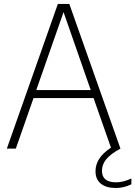

<svg xmlns="http://www.w3.org/2000/svg" viewBox="-20 -760 692 982"><path d="M652 153V182.5Q613.5 201.5 573 201.5Q522.5 201.5 495.5 179.2Q468.5 157 468.5 116Q468.5 82 487.2 52.5Q506 23 547.5 -5L458.5 -258.5H151.5L61 0H15L276 -740H334.5L596 0Q544 28.5 522.8 55.2Q501.5 82 501.5 113.5Q501.5 172.5 573.5 172.5Q591.5 172.5 610 168Q628.5 163.5 652 153ZM165.5 -299.5H444L305 -698Z"/></svg>

Font: Encode Sans Semi Condensed ExLight
Style: Regular
Weight: 275
Width: 4
Designer: Multiple Designers
Foundry: Impallari Type
Version: Version 2.000